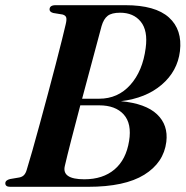

<svg xmlns="http://www.w3.org/2000/svg" viewBox="-26 -720 715 740"><path d="M188.5 -700H457.5Q572.5 -700 625 -652.8Q677.5 -605.5 667.5 -522.5Q658 -445.5 597.2 -393.5Q536.5 -341.5 440 -330Q535.5 -321 579.2 -279.5Q623 -238 615 -173Q605 -93 530 -46.5Q455 0 313.5 0H13.5Q-5.5 0 -5.5 -13.5Q-5.5 -25.5 13 -30L48.5 -36Q60.5 -38.5 67 -45.8Q73.5 -53 77 -65.5Q85.5 -93 98.8 -139.5Q112 -186 127.5 -243Q143 -300 159 -359.5Q175 -419 189 -473.2Q203 -527.5 213.2 -568.2Q223.5 -609 227.5 -627.5Q231.5 -644.5 229.2 -652.5Q227 -660.5 215.5 -664L179 -670Q165 -674 165 -683.5Q165 -700 188.5 -700ZM365.5 -619.5Q351 -564.5 330.8 -490Q310.5 -415.5 290.5 -339.5H356Q428.5 -339.5 476.2 -392.8Q524 -446 535.5 -535Q544.5 -602 516.5 -636.5Q488.5 -671 437 -671Q404.5 -671 389 -659Q373.5 -647 365.5 -619.5ZM224 -81Q211 -29 299 -29Q370.5 -29 415.2 -66.8Q460 -104.5 471.5 -176.5Q482.5 -243.5 450.8 -278.8Q419 -314 356.5 -314H283.5Q264.5 -242.5 248.5 -180.2Q232.5 -118 224 -81Z"/></svg>

Font: Fraunces 72pt SemiBold
Style: Italic
Weight: 600
Italic angle: -16°
Version: Version 1.000;[b76b70a41]